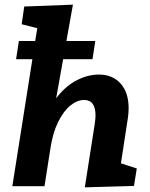

<svg xmlns="http://www.w3.org/2000/svg" viewBox="-20 -799 643 824"><path d="M499 -98 567 -76 555 -1 344 5 386 -263Q390 -291 390 -303Q390 -370 341 -370Q312 -370 282.5 -346.5Q253 -323 229.5 -275.5Q206 -228 196 -160L171 0H33L119 -545H49L61 -623H131L140 -678L73 -695L84 -771L293 -779L265 -623H389L377 -545H251L221 -377Q259 -428 307.5 -453.5Q356 -479 404 -479Q463 -479 497.5 -440.5Q532 -402 532 -335Q532 -315 529 -294Z"/></svg>

Font: Bitter Pro
Style: Bold Italic
Weight: 700
Italic angle: -9°
Designer: Sol Matas, and Bitter project Authors
Foundry: Sol Matas
Version: Version 1.010